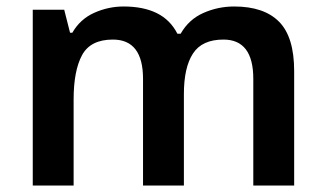

<svg xmlns="http://www.w3.org/2000/svg" viewBox="-20 -572 1004 592"><path d="M702 -552Q794 -552 840.5 -505Q887 -458 887 -353V0H761V-329Q761 -450 669 -450Q603 -450 575 -407Q547 -364 547 -282V0H421V-329Q421 -450 328 -450Q259 -450 233 -402Q207 -354 207 -265V0H81V-542H178L196 -471H203Q227 -513 270.5 -532.5Q314 -552 361 -552Q422 -552 463.5 -531.5Q505 -511 527 -468H537Q562 -512 607 -532Q652 -552 702 -552Z"/></svg>

Font: Noto Sans Hanifi Rohingya SemiBold
Style: Regular
Weight: 600
Version: Version 2.101